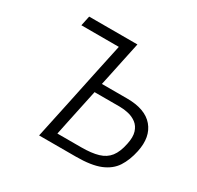

<svg xmlns="http://www.w3.org/2000/svg" viewBox="-152 -891 1100 1070"><g transform="rotate(30 397.5 -356.5)"><path d="M457.5 0H220.5Q233 -59.5 245 -115.2Q257 -171 271 -237L319 -465Q330 -516.5 339.5 -560.8Q349 -605 358.5 -649.5H117.5L131 -713H441.5Q428.5 -653 416.8 -596.8Q405 -540.5 390.5 -472L380 -423.5H542.5Q659 -423.5 710.8 -362.5Q762.5 -301.5 741 -199.5Q727.5 -135.5 698.5 -91Q669.5 -46.5 612.5 -23.2Q555.5 0 457.5 0ZM303.5 -60H456Q523 -60 566 -72.8Q609 -85.5 633.5 -117Q658 -148.5 669.5 -205Q680 -253.5 670.2 -284.5Q660.5 -315.5 637.8 -332.8Q615 -350 586.2 -356.8Q557.5 -363.5 530 -363.5H367.5L343 -248Q332 -195.5 322.5 -151.2Q313 -107 303.5 -60Z"/></g></svg>

Font: Commissioner Light
Style: Italic
Weight: 300
Italic angle: -12°
Designer: Kostas Bartsokas
Foundry: Kostas Bartsokas
Version: Version 1.000; ttfautohint (v1.8.3)